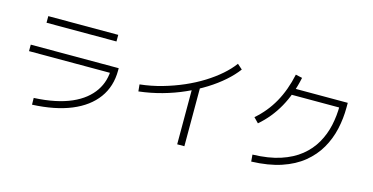

<svg xmlns="http://www.w3.org/2000/svg" viewBox="-81 -1186 3162 1628"><g transform="rotate(15 1500.0 -371.5)"><path d="M861 -451V-394H112V-451ZM807 -723V-665H193V-723ZM254 38 253 -21Q354 -26 435.5 -43Q517 -60 580.5 -88Q644 -116 690 -153Q736 -190 766 -234.5Q796 -279 810 -328.5Q824 -378 824 -431V-451H884V-431Q884 -291 809.5 -189Q735 -87 594.5 -29Q454 29 254 38Z M1096 -304 1090 -364Q1190 -375 1284.5 -402Q1379 -429 1465 -466.5Q1551 -504 1624.5 -550Q1698 -596 1755.5 -646.5Q1813 -697 1851 -749L1895 -710Q1855 -656 1794 -602Q1733 -548 1655.5 -499.5Q1578 -451 1488 -411Q1398 -371 1299 -343.5Q1200 -316 1096 -304ZM1530 -470H1593V44H1530Z M2174 23 2169 -37Q2310 -41 2412 -74.5Q2514 -108 2584 -164.5Q2654 -221 2696.5 -295.5Q2739 -370 2757.5 -455Q2776 -540 2776 -630L2793 -613H2335V-670H2836V-630Q2836 -532 2815 -438.5Q2794 -345 2747 -263.5Q2700 -182 2623 -119Q2546 -56 2435 -19Q2324 18 2174 23ZM2145 -305 2103 -348Q2197 -429 2258 -537.5Q2319 -646 2349 -787L2407 -774Q2345 -477 2145 -305Z"/></g></svg>

Font: Murecho Thin Light
Style: Regular
Weight: 300
Version: Version 1.010